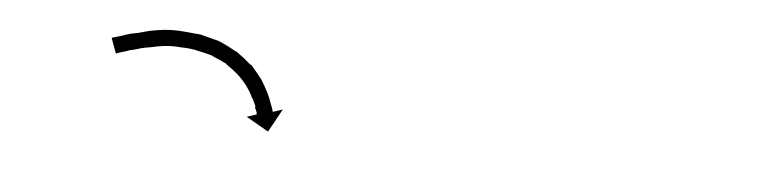

<svg xmlns="http://www.w3.org/2000/svg" viewBox="-25 -652 974 239"><g transform="rotate(5 462.0 -532.0)"><path d="M111 -575Q111 -575 111 -575Q111 -575 111 -575Q111 -575 111 -575Q111 -575 111 -575Q114 -576 118 -577Q118 -577 118 -577Q118 -577 118 -577Q118 -577 118 -577Q118 -577 118 -577Q122 -578 127 -580Q127 -580 127 -580Q127 -580 127 -580Q127 -580 127 -580Q127 -580 127 -580Q133 -582 140 -583Q140 -583 140 -583Q140 -583 140 -583Q140 -583 140 -583Q140 -583 140 -583Q147 -585 155 -587Q155 -587 155 -587Q155 -587 155 -587Q155 -587 155 -587Q155 -587 155 -587Q165 -589 174 -590Q174 -590 174 -590Q174 -590 174 -590Q174 -590 174.5 -590Q175 -590 175 -590Q185 -591 197 -590Q197 -590 197 -590Q197 -590 197 -590Q197 -590 197 -590Q197 -590 197 -590Q208 -589 219 -588Q219 -588 219 -588Q219 -588 219 -588Q219 -588 219 -588Q219 -588 219 -588Q231 -585 242 -582Q242 -582 242 -582Q242 -582 242 -582Q242 -582 242 -582Q242 -582 242 -582Q254 -577 264 -571Q264 -571 264.5 -571Q265 -571 265 -571Q265 -571 265 -571Q265 -571 265 -571Q275 -564 284 -556Q284 -556 284 -556Q284 -556 284 -556Q284 -556 284.5 -556Q285 -556 285 -556Q292 -548 299 -539Q299 -539 299 -539Q299 -539 299 -539Q299 -539 299 -539Q299 -539 299 -539Q304 -531 308 -523Q308 -523 308 -523Q308 -523 308 -523Q308 -523 308 -523Q308 -523 308 -523Q311 -517 313 -511Q313 -511 313 -511Q313 -511 313 -511Q313 -511 313 -511Q313 -511 313 -511Q315 -506 316 -503Q316 -503 316 -503Q316 -503 316 -503Q316 -503 316 -503Q316 -503 316 -503Q316 -501 317 -500L329 -504L313 -475L285 -491L297 -495Q297 -496 297 -497Q297 -497 297 -497Q297 -497 297 -497Q297 -497 297 -497Q297 -497 297 -497Q296 -500 294 -504Q294 -504 294 -504Q294 -504 294 -504Q294 -504 294.5 -504Q295 -504 295 -504Q293 -509 290 -515Q290 -515 290 -514.5Q290 -514 290 -514Q290 -514 290 -514Q290 -514 290 -514Q287 -521 282 -528Q282 -528 282 -528Q282 -528 282 -527Q282 -527 282.5 -527Q283 -527 283 -527Q277 -535 270 -542Q270 -542 270 -541.5Q270 -541 270 -541Q271 -541 271 -541Q271 -541 271 -541Q263 -548 254 -554Q254 -554 254 -554Q254 -554 254 -554Q254 -554 254.5 -554Q255 -554 255 -554Q245 -559 235 -563Q235 -563 235 -563Q235 -563 235 -563Q235 -563 235.5 -563Q236 -563 236 -563Q226 -566 215 -568Q215 -568 215 -568Q215 -568 215 -568Q215 -568 215.5 -568Q216 -568 216 -568Q206 -570 196 -570Q196 -570 196 -570Q196 -570 196 -570Q196 -570 196 -570Q196 -570 196 -570Q186 -571 176 -570Q176 -570 176 -570Q176 -570 176 -570Q176 -570 176 -570Q176 -570 176 -570Q167 -569 159 -567Q159 -567 159 -567Q159 -567 159 -567Q159 -567 159 -567Q159 -567 159 -567Q152 -566 144 -564Q144 -564 144.5 -564Q145 -564 145 -564Q145 -564 145 -564Q145 -564 145 -564Q138 -562 133 -561Q133 -561 133 -561Q133 -561 133 -561Q133 -561 133 -561Q133 -561 133 -561Q128 -559 124 -558Q124 -558 124 -558Q124 -558 124 -558Q124 -558 124 -558Q124 -558 124 -558Q120 -557 118 -556Q118 -556 118 -556Q118 -556 118 -556Q118 -556 118 -556Q118 -556 118 -556Q117 -556 116 -555L109 -574Q110 -575 111 -575Z"/></g></svg>

Font: FRB American Cursive Just Arrows Black
Style: Bold Italic
Weight: 900
Italic angle: -25°
Version: Version 2.0;Modular Font Editor K font №1